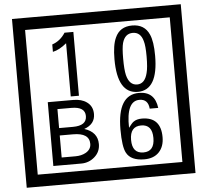

<svg xmlns="http://www.w3.org/2000/svg" viewBox="-65 -1030 1285 1190"><g transform="rotate(-5 577.5 -435.0)"><path d="M1103 90H53V-960H1103ZM1028 15V-885H128V15ZM425 -450H374V-781Q328 -743 288 -735V-781Q339 -798 370 -847H425ZM917 -656Q917 -442 791 -442Q664 -442 664 -656Q664 -744 685 -789Q714 -855 791 -855Q868 -855 897 -789Q917 -745 917 -656ZM864 -656Q864 -723 855 -752Q840 -809 791 -809Q742 -809 726 -752Q718 -723 718 -656Q718 -587 726 -553Q742 -488 791 -488Q839 -488 855 -554Q864 -587 864 -656ZM522 -141Q522 -93 486.5 -61.5Q451 -30 403 -30H229V-427H388Q439 -427 471 -404Q508 -378 508 -329Q508 -266 440 -242Q522 -216 522 -141ZM457 -321Q457 -379 372 -379H285V-261H371Q457 -261 457 -321ZM469 -147Q469 -215 368 -215H285V-78H371Q408 -78 435 -93Q469 -112 469 -147ZM919 -149Q919 -91 886.5 -56.5Q854 -22 795 -22Q711 -22 684 -73Q663 -111 663 -219Q663 -435 797 -435Q895 -435 908 -332H855Q850 -392 796 -392Q713 -392 717 -225Q738 -253 748 -260Q768 -275 801 -275Q919 -275 919 -149ZM862 -149Q862 -233 793 -233Q723 -233 723 -149Q723 -65 793 -65Q862 -65 862 -149Z"/></g></svg>

Font: Unicode BMP Fallback SIL
Style: Regular
Weight: 400
Foundry: NRSI, SIL International
Version: Version 5.1 Based on Unicode 5.1